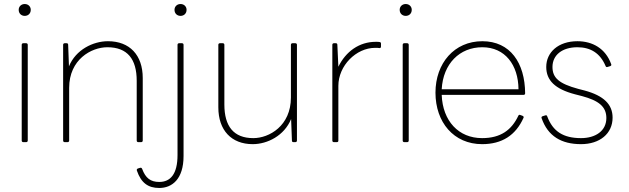

<svg xmlns="http://www.w3.org/2000/svg" viewBox="-20 -707 3127 955"><path d="M103 -628C120 -628 133 -640 133 -658C133 -675 120 -687 103 -687C86 -687 73 -675 73 -658C73 -640 86 -628 103 -628ZM110 0C115 0 118 -3 118 -8V-484C118 -489 115 -492 110 -492H96C91 -492 88 -489 88 -484V-8C88 -3 91 0 96 0Z M316 0C321 0 324 -3 324 -8V-270C324 -411 434 -472 514 -472C614 -472 660 -413 660 -305V-8C660 -3 663 0 668 0H682C687 0 690 -3 690 -8V-319C690 -433 625 -502 517 -502C443 -502 357 -460 323 -377L319 -484C319 -490 316 -492 311 -492H302C297 -492 294 -489 294 -484V-8C294 -3 297 0 302 0Z M878 -628C895 -628 908 -640 908 -658C908 -675 895 -687 878 -687C861 -687 848 -675 848 -658C848 -640 861 -628 878 -628ZM772 228C836 228 893 184 893 69V-484C893 -489 890 -492 885 -492H871C866 -492 863 -489 863 -484V64C863 160 827 198 772 198C729 198 704 179 687 133C685 128 681 126 676 128L666 131C661 133 659 137 661 142C682 203 717 228 772 228Z M1237 10C1310 10 1394 -32 1428 -115L1432 -8C1432 -2 1435 0 1440 0H1449C1454 0 1457 -3 1457 -8V-484C1457 -489 1454 -492 1449 -492H1435C1430 -492 1427 -489 1427 -484V-222C1427 -81 1319 -20 1240 -20C1142 -20 1096 -79 1096 -187V-484C1096 -489 1093 -492 1088 -492H1074C1069 -492 1066 -489 1066 -484V-173C1066 -59 1131 10 1237 10Z M1655 0C1660 0 1663 -2 1663 -8V-280C1663 -380 1751 -469 1846 -469C1856 -469 1861 -469 1867 -468C1872 -467 1875 -470 1875 -476V-490C1875 -495 1873 -497 1868 -498C1863 -499 1858 -499 1849 -499C1767 -499 1700 -451 1663 -375L1658 -484C1658 -490 1655 -492 1650 -492H1641C1636 -492 1633 -489 1633 -484V-8C1633 -3 1636 0 1641 0Z M1998 -628C2015 -628 2028 -640 2028 -658C2028 -675 2015 -687 1998 -687C1981 -687 1968 -675 1968 -658C1968 -640 1981 -628 1998 -628ZM2005 0C2010 0 2013 -3 2013 -8V-484C2013 -489 2010 -492 2005 -492H1991C1986 -492 1983 -489 1983 -484V-8C1983 -3 1986 0 1991 0Z M2378 10C2477 10 2545 -34 2584 -121C2586 -125 2584 -129 2579 -131L2568 -135C2564 -137 2560 -136 2558 -131C2525 -61 2471 -20 2378 -20C2261 -20 2182 -105 2177 -235H2584C2589 -235 2592 -238 2592 -243C2591 -394 2518 -502 2379 -502C2240 -502 2146 -393 2146 -246C2146 -99 2237 10 2378 10ZM2379 -472C2492 -472 2558 -384 2559 -263H2177C2184 -390 2266 -472 2379 -472Z M2870 10C2963 10 3027 -42 3027 -122C3027 -187 2984 -231 2887 -257L2856 -265C2760 -291 2728 -320 2728 -374C2728 -433 2776 -472 2852 -472C2917 -472 2965 -443 2992 -379C2994 -374 2997 -372 3002 -374L3015 -378C3020 -380 3022 -383 3020 -388C2992 -466 2927 -502 2852 -502C2757 -502 2697 -447 2697 -374C2697 -307 2741 -264 2840 -238L2875 -229C2957 -207 2996 -177 2996 -120C2996 -55 2941 -20 2870 -20C2782 -20 2730 -53 2702 -128C2700 -133 2698 -135 2692 -133L2679 -129C2674 -127 2672 -124 2674 -119C2705 -30 2772 10 2870 10Z"/></svg>

Font: LINE Seed Sans TH Thin
Style: Regular
Weight: 250
Designer: Dalton Maag Ltd | Thai characters by Cadson Demak Co.,Ltd.
Foundry: Dalton Maag Ltd
Version: Version 1.003